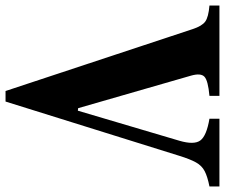

<svg xmlns="http://www.w3.org/2000/svg" viewBox="-96 -722 812 693"><g transform="rotate(90 310.5 -376.0)"><path d="M293 10.5 69.5 -665Q58.5 -698.5 42.5 -710.2Q26.5 -722 -15.5 -725.5V-761.5H310.5V-725.5Q255.5 -720.5 241.5 -707.5Q227.5 -694.5 237.5 -659L355 -251.5L364 -250.5L472.5 -617Q488 -670 471.5 -692.5Q455 -715 393 -725.5V-761.5H637.5V-725.5Q602 -718.5 582.2 -708.2Q562.5 -698 550.8 -677Q539 -656 526.5 -615.5L331 10.5Z"/></g></svg>

Font: Libre Caslon Condensed
Style: Bold
Weight: 700
Designer: Pablo Impallari, Rodrigo Fuenzalida, Katja Schimmel, Ertekin Erdin
Foundry: Pablo Impallari, Rodrigo Fuenzalida
Version: Version 2.000; ttfautohint (v1.8.4.7-5d5b);gftools[0.9.33]